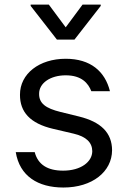

<svg xmlns="http://www.w3.org/2000/svg" viewBox="-20 -810 558 841"><path d="M114.3 -789.8V-784.1L229.4 -636.4H306.1L421.2 -784.1V-789.8H341.6L267.8 -690.3L193.9 -789.8ZM257.8 11.4C384.2 11.4 470.5 -57.9 470.9 -152C470.5 -228 422.9 -275.9 326 -299.7L245 -319.6C180 -335.6 150.9 -357.2 151.3 -399.1C150.9 -446 200.6 -480.1 267.8 -480.1C338.4 -480.1 366.8 -444.6 380 -410.5H461.6C440 -497.2 376.8 -552.6 267.8 -552.6C152.3 -552.6 67.1 -487.2 67.5 -394.9C67.1 -319.6 111.9 -269.2 212.4 -245.7L303.3 -224.4C358 -211.6 383.9 -185.4 384.2 -147.7C383.9 -100.9 334.2 -62.5 256.4 -62.5C188.6 -62.5 146.3 -88.8 132.1 -143.5H49C66.1 -38.7 146 11.4 257.8 11.4Z"/></svg>

Font: Riot Sans 2.0
Style: Regular
Weight: 400
Designer: Rasmus Andersson
Foundry: rsms
Version: Version 3.006;hotconv 1.0.109;makeotfexe 2.5.65596